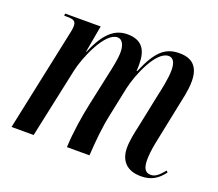

<svg xmlns="http://www.w3.org/2000/svg" viewBox="-98 -680 936 824"><g transform="rotate(20 370.0 -267.5)"><path d="M615 9C664 9 692 -11 718 -45L712 -52C692 -29 677 -11 653 -11C626 -11 617 -32 617 -68C617 -85 620 -115 626 -145L663 -325C670 -361 682 -404 682 -448C682 -516 649 -544 592 -544C528 -544 490 -512 447 -410H444C445 -420 445 -431 445 -441C445 -504 422 -544 354 -544C305 -544 257 -518 214 -413H212L234 -536H72L71 -526H83C116 -526 125 -520 125 -497C125 -484 121 -467 117 -449L22 0H123L191 -318C205 -384 262 -517 318 -517C345 -517 352 -485 352 -462C352 -431 344 -395 332 -340L304 -210C290 -145 278 -69 275 0H378C382 -67 388 -132 401 -192L429 -326C443 -389 495 -517 552 -517C578 -517 584 -489 584 -463C584 -428 573 -376 565 -341L534 -191C526 -155 518 -118 518 -86C518 -27 551 9 615 9Z"/></g></svg>

Font: Noto Serif Display ExtraCondensed Medium
Style: Italic
Weight: 500
Width: 2
Italic angle: -12°
Designer: Monotype Design Team
Foundry: Monotype Imaging Inc.
Version: Version 2.009